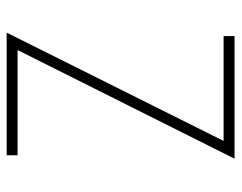

<svg xmlns="http://www.w3.org/2000/svg" viewBox="-92 -614 707 562"><g transform="rotate(-90 261.0 -333.5)"><path d="M77 0 395 -635H87V-667H446L129 -32H436V0Z"/></g></svg>

Font: Zector
Style: Regular
Weight: 400
Designer: GGBot
Version: 0.72